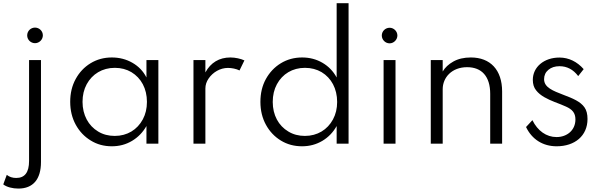

<svg xmlns="http://www.w3.org/2000/svg" viewBox="-70 -880 3684 1176"><path d="M144.5 -615.5C170.5 -615.5 192.5 -637.5 192.5 -663.5C192.5 -690 170.5 -711 144.5 -711C118.5 -711 96.5 -690.5 96.5 -663C96.5 -636.5 118.5 -615.5 144.5 -615.5ZM42.5 275C132.5 275 181 218 181 112.5V-512H108V106C108 175.5 82 210 29.5 210C6 210 -13 203.5 -28.5 191L-50 249.5C-28.5 266 7 275 42.5 275Z M615 16C660.5 16 701.5 5 738.5 -17C775.5 -39 805 -69.5 827 -108V0H900V-512H827V-405.5C807.5 -444 778.5 -474 741 -495.5C703.5 -517 661.5 -528 615 -528C566.5 -528 523 -516 484.5 -492.5C446 -469 415.5 -436.5 393.5 -396C371 -355 360 -308.5 360 -256.5C360 -204 371.5 -157 394 -116C416.5 -75 447 -43 485.5 -19.5C524 4.5 567 16 615 16ZM633 -47.5C594.5 -47.5 560.5 -56.5 531 -74.5C471.5 -110 435.5 -175.5 435.5 -256C435.5 -296.5 444 -332.5 461 -364C495 -426.5 556.5 -464.5 633 -464.5C671.5 -464.5 705.5 -455.5 735 -438C794.5 -402 830 -337.5 830 -256C830 -215.5 821.5 -180 804.5 -148.5C770.5 -85.5 709.5 -47.5 633 -47.5Z M1188 0V-338C1188 -359.5 1194.5 -380 1208 -399.5C1234 -437.5 1278.5 -464 1326 -464C1349.5 -464 1377 -458.5 1397 -448.5L1427 -510C1404.5 -520.5 1371 -528 1341 -528C1273 -528 1220.5 -496.5 1188 -436.5V-512H1115V0Z M1780 16C1825.5 16 1866.5 5 1904 -17C1941 -39 1970.5 -69.5 1992 -108V0H2065V-860.5H1992V-405.5C1971 -444 1942 -474 1905 -495.5C1868 -517 1826.5 -528 1781 -528C1732 -528 1688.5 -516 1650 -492.5C1611.5 -469 1581 -436.5 1558.5 -396C1536 -355 1525 -308.5 1525 -256C1525 -203.5 1536.5 -156.5 1559 -115.5C1581.5 -74.5 1612 -42.5 1650.5 -19C1689 4.5 1732 16 1780 16ZM1797.5 -47.5C1759.5 -47.5 1725.5 -56.5 1696 -74.5C1636 -110 1600.5 -175 1600.5 -255.5C1600.5 -296 1609 -332.5 1626 -364C1660 -427 1721.5 -464.5 1797.5 -464.5C1836 -464.5 1870 -455.5 1900 -438C1959.5 -402 1995 -337 1995 -255.5C1995 -215.5 1986.5 -180 1969.5 -148.5C1935.5 -85.5 1874 -47.5 1797.5 -47.5Z M2316.5 -614.5C2341.5 -614.5 2364 -636.5 2364 -662.5C2364 -689 2341.5 -710 2316.5 -710C2290 -710 2268.5 -688.5 2268.5 -662.5C2268.5 -636.5 2290 -614.5 2316.5 -614.5ZM2352.5 0V-512H2279.5V0Z M2641.5 0V-333.5C2641.5 -405.5 2697.5 -468.5 2791 -468.5C2881 -468.5 2932.5 -411.5 2932.5 -305.5V0H3005.5V-319.5C3005.5 -452 2933 -528 2814 -528C2771.5 -528 2736 -519.5 2706.5 -503C2677 -486.5 2655.5 -466 2641.5 -442V-512H2568.5V0Z M3339.5 16C3450.5 16 3528.5 -48 3528.5 -151C3528.5 -181 3522.5 -205 3510 -222.5C3485.5 -257.5 3440 -277 3380 -299.5C3318.5 -323.5 3262.5 -343.5 3262.5 -395C3262.5 -418.5 3271.5 -438 3289 -452.5C3306.5 -467 3329 -474.5 3357 -474.5C3402.5 -474.5 3441 -454.5 3471.5 -414L3505 -456.5C3465 -502 3414 -527.5 3356.5 -527.5C3262 -527.5 3193.5 -469.5 3193.5 -391C3193.5 -365 3200 -343.5 3213.5 -327C3239.5 -293 3283 -273 3326.5 -255.5C3354.5 -245 3378 -235.5 3397 -227C3434.5 -210 3454.5 -189 3454.5 -148.5C3454.5 -81.5 3402 -40.5 3339 -40.5C3276.5 -40.5 3223 -78.5 3191 -144L3152 -102C3188 -26.5 3255 16 3339.5 16Z"/></svg>

Font: Spartan
Style: Regular
Weight: 400
Designer: Matt Bailey, Mirko Velimirovic
Foundry: Matt Bailey
Version: Version 1.003